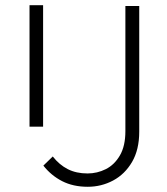

<svg xmlns="http://www.w3.org/2000/svg" viewBox="-20 -705 639 735"><path d="M316 10Q260 10 218 -11.5Q176 -33 146 -71L182 -106Q207 -74 239.5 -57.5Q272 -41 315 -41Q352 -41 385 -57.5Q418 -74 439 -110Q460 -146 460 -203V-682H513V-201Q513 -132 485.5 -85Q458 -38 413 -14Q368 10 316 10ZM93 -220V-685H145V-220Z"/></svg>

Font: Outfit ExtraLight
Style: Regular
Weight: 200
Designer: Rodrigo Fuenzalida
Foundry: fragTYPE
Version: Version 1.100; ttfautohint (v1.8.4.7-5d5b);gftools[0.9.27]